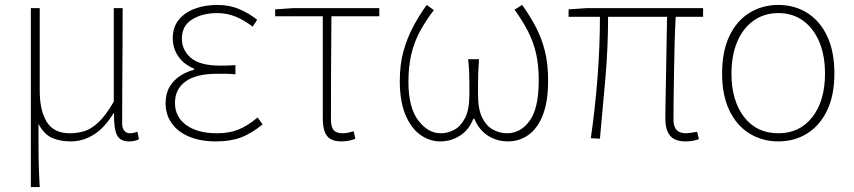

<svg xmlns="http://www.w3.org/2000/svg" viewBox="-20 -560 3460 778"><path d="M105 198V-527H141V-192Q141 -112 169.5 -66Q198 -20 263 -20Q292 -20 320 -28Q348 -36 378 -63.5Q408 -91 441 -148V-527H477Q477 -448 476.5 -370.5Q476 -293 475.5 -215.5Q475 -138 475 -59Q475 -40 484 -30Q493 -20 506 -20Q514 -20 520.5 -21.5Q527 -23 537 -26L543 4Q536 8 526 10.5Q516 13 503 13Q466 13 453.5 -13.5Q441 -40 442 -101H440Q404 -42 360 -14.5Q316 13 267 13Q224 13 191.5 -1Q159 -15 136 -58Q136 -12 136 21.5Q136 55 136.5 82.5Q137 110 138 137Q139 164 141 198Z M855 13Q792 13 746 -6.5Q700 -26 675.5 -61Q651 -96 651 -141Q651 -181 667.5 -208.5Q684 -236 710.5 -253Q737 -270 766 -277V-282Q725 -299 702.5 -331.5Q680 -364 680 -405Q680 -450 704.5 -480Q729 -510 770 -525Q811 -540 861 -540Q909 -540 948.5 -523.5Q988 -507 1022 -480L1004 -452Q970 -478 935 -492.5Q900 -507 859 -507Q801 -507 759 -481.5Q717 -456 717 -403Q717 -357 753.5 -325.5Q790 -294 874 -294Q889 -294 901.5 -294.5Q914 -295 934 -296V-259Q911 -261 894 -261Q877 -261 858 -261Q775 -261 732 -230Q689 -199 689 -143Q689 -86 735 -53Q781 -20 859 -20Q908 -20 945 -34.5Q982 -49 1024 -84L1044 -56Q999 -19 956.5 -3Q914 13 855 13Z M1364 13Q1336 13 1319.5 3.5Q1303 -6 1295.5 -27Q1288 -48 1288 -81V-494H1095V-522L1167 -527H1517V-494H1323Q1322 -388 1321.5 -284Q1321 -180 1321 -75Q1321 -47 1331.5 -33.5Q1342 -20 1367 -20Q1379 -20 1391 -22.5Q1403 -25 1413 -28L1420 2Q1412 6 1396.5 9.5Q1381 13 1364 13Z M1764 13Q1721 13 1683.5 -13.5Q1646 -40 1623 -94.5Q1600 -149 1600 -232Q1600 -298 1614.5 -351Q1629 -404 1653.5 -450.5Q1678 -497 1709 -540L1738 -519Q1705 -476 1682 -433.5Q1659 -391 1647 -341.5Q1635 -292 1635 -228Q1635 -125 1674.5 -72.5Q1714 -20 1766 -20Q1794 -20 1820.5 -34Q1847 -48 1864.5 -82Q1882 -116 1882 -177Q1882 -197 1882 -220Q1882 -243 1881 -268.5Q1880 -294 1877 -320H1921Q1919 -294 1918 -268.5Q1917 -243 1917 -220Q1917 -197 1917 -177Q1917 -116 1934.5 -82Q1952 -48 1979 -34Q2006 -20 2034 -20Q2090 -20 2126.5 -71Q2163 -122 2163 -234Q2163 -297 2152 -344Q2141 -391 2119.5 -433Q2098 -475 2065 -521L2096 -540Q2128 -495 2151.5 -450Q2175 -405 2188 -353Q2201 -301 2201 -234Q2201 -148 2179.5 -93.5Q2158 -39 2121 -13Q2084 13 2038 13Q1994 13 1957.5 -10Q1921 -33 1902 -79H1898Q1880 -33 1843.5 -10Q1807 13 1764 13Z M2758 13Q2730 13 2712 3.5Q2694 -6 2685 -27Q2676 -48 2676 -81Q2676 -108 2677 -156Q2678 -204 2679 -262.5Q2680 -321 2681 -381Q2682 -441 2683 -492H2444Q2444 -368 2433 -241Q2422 -114 2411 2L2374 0Q2391 -116 2401 -243.5Q2411 -371 2411 -492H2284V-522L2356 -527H2829V-492H2718Q2715 -439 2713.5 -378Q2712 -317 2711 -257.5Q2710 -198 2709.5 -150Q2709 -102 2709 -75Q2709 -47 2721.5 -33.5Q2734 -20 2760 -20Q2771 -20 2805 -26L2812 4Q2800 8 2787.5 10.5Q2775 13 2758 13Z M3134 13Q3069 13 3017 -19Q2965 -51 2935.5 -112.5Q2906 -174 2906 -262Q2906 -352 2935.5 -414Q2965 -476 3017 -508Q3069 -540 3134 -540Q3199 -540 3250.5 -508Q3302 -476 3331.5 -414Q3361 -352 3361 -262Q3361 -174 3331.5 -112.5Q3302 -51 3250.5 -19Q3199 13 3134 13ZM3134 -20Q3221 -20 3272 -86Q3323 -152 3323 -262Q3323 -335 3300 -390Q3277 -445 3234.5 -476Q3192 -507 3134 -507Q3076 -507 3033 -476Q2990 -445 2967 -390Q2944 -335 2944 -262Q2944 -152 2995 -86Q3046 -20 3134 -20Z"/></svg>

Font: Noto Sans KR Thin
Style: Regular
Weight: 100
Designer: Ryoko NISHIZUKA 西塚涼子 (kana, bopomofo & ideographs); Paul D. Hunt (Latin, Greek & Cyrillic); Sandoll Communications 산돌커뮤니
Foundry: Adobe
Version: Version 2.004-H2;hotconv 1.0.118;makeotfexe 2.5.65603